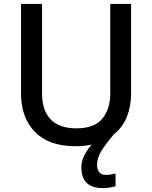

<svg xmlns="http://www.w3.org/2000/svg" viewBox="-20 -734 775 977"><path d="M474 104Q474 132 486 144Q498 156 518 156Q534 156 546.5 153.5Q559 151 568 149V214Q553 218 538 220.5Q523 223 502 223Q394 223 394 117Q394 87 409 57Q424 27 446 2Q408 10 364 10Q228 10 157.5 -63Q87 -136 87 -258V-714H194V-258Q194 -173 237.5 -127Q281 -81 369 -81Q460 -81 500.5 -130Q541 -179 541 -259V-714H647V-257Q647 -193 625.5 -139.5Q604 -86 559 -50Q517 0 495.5 34.5Q474 69 474 104Z"/></svg>

Font: Noto Sans Syriac Medium
Style: Regular
Weight: 500
Designer: Patrick Giasson and the Monotype Design Team
Foundry: Monotype Imaging Inc.
Version: Version 3.000; ttfautohint (v1.8.4.7-5d5b)